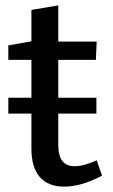

<svg xmlns="http://www.w3.org/2000/svg" viewBox="-20 -685 420 715"><path d="M218 10Q160 10 128.5 -25.5Q97 -61 97 -132V-476L111 -462H11V-516L113 -534L97 -515V-648L197 -665V-515L185 -530H340L337 -462H185L197 -476V-146Q197 -104 212.5 -85Q228 -66 258 -66Q275 -66 295.5 -71.5Q316 -77 340 -88L360 -31Q284 10 218 10ZM11 -262V-321H339V-262Z"/></svg>

Font: Bitter Thin Medium
Style: Regular
Weight: 500
Version: Version 3.021